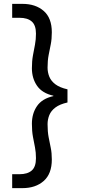

<svg xmlns="http://www.w3.org/2000/svg" viewBox="-20 -826 443 993"><path d="M96 147H43V75H81Q122 75 144 56Q166 37 166 -8Q166 -38 161 -63.5Q156 -89 150.5 -118Q145 -147 145 -186Q145 -239 171.5 -277.5Q198 -316 256 -329V-331Q198 -344 171.5 -382.5Q145 -421 145 -473Q145 -511 150.5 -540Q156 -569 161 -595.5Q166 -622 166 -652Q166 -696 144 -715Q122 -734 81 -734H43V-806H96Q164 -806 206 -769.5Q248 -733 248 -659Q248 -624 242.5 -596.5Q237 -569 231.5 -541Q226 -513 226 -476Q226 -452 235 -429.5Q244 -407 266.5 -390Q289 -373 329 -364V-296Q289 -287 266.5 -270Q244 -253 235 -230.5Q226 -208 226 -184Q226 -145 231.5 -116.5Q237 -88 242.5 -61.5Q248 -35 248 -1Q248 73 206 110Q164 147 96 147Z"/></svg>

Font: DM Sans 28pt
Style: Regular
Weight: 400
Version: Version 4.004;gftools[0.9.30]